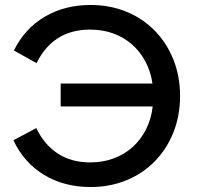

<svg xmlns="http://www.w3.org/2000/svg" viewBox="-20 -736 800 772"><path d="M224 -400H593Q586 -449 564.5 -489Q543 -529 510.5 -557.5Q478 -586 435.5 -601.5Q393 -617 342 -617Q267 -617 213 -582.5Q159 -548 127 -482L36 -533Q79 -621 159.5 -668.5Q240 -716 344 -716Q422 -716 488 -689Q554 -662 602 -613Q650 -564 677 -497Q704 -430 704 -350Q704 -270 677 -203Q650 -136 602 -87Q554 -38 488 -11Q422 16 344 16Q238 16 157 -33Q76 -82 34 -172L126 -221Q158 -154 212.5 -118.5Q267 -83 343 -83Q394 -83 437 -99Q480 -115 513 -144.5Q546 -174 567 -215.5Q588 -257 594 -308H224Z"/></svg>

Font: NT Somic Medium
Style: Regular
Weight: 500
Designer: Ravid Balaliev — lead type designer, mastering
Michael Voronin — secret advisor, marketing
Ivan Kovalenko — best boy
Foundry: NT Type
Version: Version 0.7